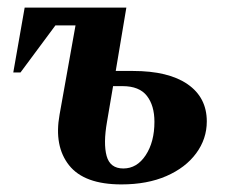

<svg xmlns="http://www.w3.org/2000/svg" viewBox="-20 -476 603 506"><path d="M15 -285 45 -456H313L285 -289H330Q424 -289 474.5 -254Q525 -219 525 -156Q525 -110 497 -72Q469 -34 418.5 -12Q368 10 300 10Q202 10 162 -40.5Q122 -91 137 -174L179 -409H126L34 -285ZM262 -155Q252 -98 261 -65Q270 -32 305 -32Q341 -32 364 -67Q387 -102 387 -155Q387 -198 367 -223.5Q347 -249 303 -249H278Z"/></svg>

Font: Spectral
Style: Bold Italic
Weight: 700
Italic angle: -10°
Designer: Jean-Baptiste Levee
Foundry: Production Type
Version: Version 2.001